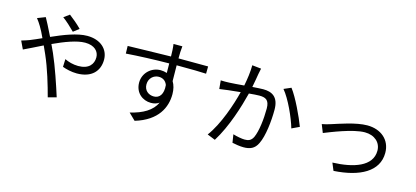

<svg xmlns="http://www.w3.org/2000/svg" viewBox="-67 -1332 4133 1908"><g transform="rotate(15 2000.0 -377.5)"><path d="M595 -692C558 -731 499 -779 466 -804L408 -762C451 -731 499 -685 537 -647ZM158 -686C174 -666 194 -637 206 -616C223 -588 242 -551 262 -507C219 -488 179 -470 146 -457C128 -450 93 -438 64 -430L103 -348C148 -368 217 -404 293 -441C305 -415 318 -387 330 -359C387 -230 434 -70 465 47L551 24C517 -85 455 -270 401 -392C389 -419 376 -447 363 -474C477 -527 599 -574 685 -574C783 -574 829 -521 829 -461C829 -391 785 -332 676 -332C623 -332 573 -347 536 -365L533 -285C570 -271 626 -257 681 -257C836 -257 909 -344 909 -458C909 -566 825 -645 688 -645C585 -645 451 -592 332 -539C312 -580 292 -620 275 -653C265 -670 248 -702 240 -718Z M1480 -234C1425 -234 1379 -270 1379 -332C1379 -396 1428 -436 1479 -436C1518 -436 1551 -418 1567 -375C1576 -281 1538 -234 1480 -234ZM1633 -592C1778 -592 1868 -590 1924 -587L1925 -662C1877 -662 1755 -663 1635 -663H1620C1620 -689 1621 -712 1621 -727L1626 -789H1535C1537 -777 1540 -748 1541 -727C1542 -713 1543 -690 1543 -662C1396 -660 1210 -654 1100 -652L1102 -574C1226 -583 1394 -590 1544 -591C1545 -557 1545 -522 1545 -493C1525 -500 1503 -504 1479 -504C1385 -504 1304 -429 1304 -331C1304 -224 1384 -165 1468 -165C1501 -165 1529 -173 1553 -190C1512 -102 1420 -48 1290 -18L1359 49C1589 -20 1654 -169 1654 -303C1654 -352 1643 -396 1622 -430C1621 -475 1620 -536 1620 -592Z M2346 -787C2346 -720 2335 -643 2321 -572C2261 -567 2203 -562 2170 -561C2139 -560 2113 -559 2082 -561L2090 -474C2116 -478 2156 -483 2179 -486C2205 -489 2253 -494 2304 -499C2271 -367 2197 -143 2096 -8L2178 25C2283 -143 2350 -365 2386 -507C2429 -511 2468 -514 2492 -514C2555 -514 2596 -498 2596 -408C2596 -300 2581 -172 2550 -105C2529 -62 2500 -54 2463 -54C2436 -54 2383 -63 2342 -76L2355 8C2386 15 2434 23 2471 23C2536 23 2585 6 2616 -60C2657 -143 2674 -299 2674 -417C2674 -551 2601 -585 2513 -585C2489 -585 2448 -582 2402 -579C2413 -632 2422 -690 2427 -719C2431 -738 2435 -759 2439 -777ZM2706 -640C2776 -557 2854 -383 2883 -281L2961 -318C2927 -410 2842 -592 2780 -672Z M3164 -401 3197 -318C3261 -343 3477 -433 3600 -433C3701 -433 3767 -372 3767 -288C3767 -126 3579 -66 3365 -59L3397 18C3664 2 3848 -96 3848 -287C3848 -422 3746 -506 3606 -506C3489 -506 3327 -447 3256 -425C3226 -415 3193 -406 3164 -401Z"/></g></svg>

Font: Noto Sans JP Regular
Style: Regular
Weight: 400
Designer: Ryoko NISHIZUKA (kana & ideographs); Paul D. Hunt (Latin, Greek & Cyrillic); Wenlong ZHANG (bopomofo); Sandoll Communica
Foundry: Adobe Systems Incorporated
Version: Version 1.004;PS 1.004;hotconv 1.0.82;makeotf.lib2.5.63406